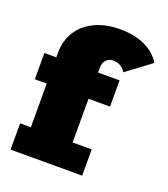

<svg xmlns="http://www.w3.org/2000/svg" viewBox="-114 -675 660 756"><g transform="rotate(20 216.0 -296.5)"><path d="M17 0V-110H62V-293H12V-403H62V-422Q62 -474 87 -512.5Q112 -551 157 -572Q202 -593 260 -593Q324 -593 368 -571.5Q412 -550 432 -514L330 -438Q321 -453 307.5 -460.5Q294 -468 277 -468Q259 -468 248 -455.5Q237 -443 237 -422V-403H327V-293H237V-110H317V0Z"/></g></svg>

Font: Rokkitt SemiBold Black
Style: Regular
Weight: 900
Version: Version 3.103